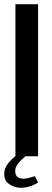

<svg xmlns="http://www.w3.org/2000/svg" viewBox="-21 -739 245 908"><path d="M52 -719H159V0H52ZM159 124Q121 149 77 149Q48 149 23.5 132.5Q-1 116 -1 84Q-1 63 9.5 45.5Q20 28 36 13Q52 -2 69.5 -14Q87 -26 102 -37L110 -10Q101 -1 91 7.5Q81 16 72 25.5Q63 35 57 46Q51 57 51 71Q51 90 62 98Q73 106 90 106Q102 106 117.5 102Q133 98 144 94Z"/></svg>

Font: Osterbar
Style: Regular
Weight: 500
Width: 3
Designer: Peter Wiegel, Basierend auf Erbar schmal-halbfette Grotesk v. Jacob Erbar
Foundry: Peter Wiegel
Version: Version 1.0